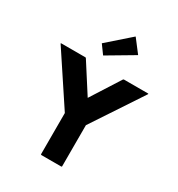

<svg xmlns="http://www.w3.org/2000/svg" viewBox="-261 -1321 1381 1492"><g transform="rotate(30 429.5 -575.0)"><path d="M35 -819 334 -367V3L338 7H519L523 3V-367L822 -819L819 -822H600L594 -817L429 -558L263 -817L258 -822H38ZM312 -980 365 -907 368 -903 598 -1039 602 -1042 516 -1154 513 -1157 316 -984Z"/></g></svg>

Font: Hussar Woodtype
Style: Bd
Weight: 900
Foundry: Cannot Into Space Fonts
Version: Version 1.07